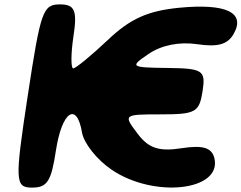

<svg xmlns="http://www.w3.org/2000/svg" viewBox="-20 -903 1098 873"><path d="M106 -467C47 -79 48 -50 126 -50C195 -50 213 -79 234 -217C261 -396 329 -443 353 -300C362 -251 420 -177 488 -131C680 -1 989 -35 955 -183C943 -232 903 -244 805 -229C703 -213 655 -229 605 -296C540 -382 541 -383 712 -383C870 -383 886 -393 901 -488C916 -584 902 -592 740 -594C573 -596 569 -599 656 -658C715 -698 796 -714 877 -702C971 -688 1016 -701 1043 -750C1097 -846 1008 -888 797 -868C653 -854 573 -819 470 -721C395 -650 324 -592 313 -592C302 -592 302 -659 314 -738C332 -855 320 -883 253 -883C175 -883 165 -855 106 -467Z"/></svg>

Font: Hussar Skorodowane
Style: Ky
Weight: 700
Foundry: Cannot Into Space Fonts
Version: Version 0.892